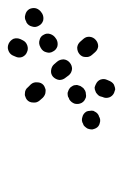

<svg xmlns="http://www.w3.org/2000/svg" viewBox="67 -650 311 485"><g transform="rotate(-90 222.5 -407.5)"><path d="M219 -287Q222 -279 230 -275Q235 -273 239 -272Q243 -272 248 -274Q252 -275 255 -278Q258 -281 260 -285L263 -292Q267 -300 264 -309Q261 -317 252 -321Q248 -323 244 -324Q239 -324 235 -322Q231 -321 228 -318Q224 -315 222 -311L220 -304Q216 -296 219 -287ZM143 -346Q140 -343 139 -338Q138 -334 138 -330Q139 -325 141 -321Q145 -313 154 -311Q163 -308 171 -313L174 -314Q178 -316 181 -320Q183 -323 185 -327Q186 -332 185 -336Q185 -341 183 -345Q178 -353 169 -355Q160 -358 152 -353L149 -352Q146 -350 143 -346ZM348 -315Q357 -315 364 -321Q371 -327 372 -336Q373 -345 367 -352L360 -360Q354 -367 345 -368Q335 -368 328 -362Q321 -356 321 -347Q320 -338 326 -331L333 -323Q339 -316 348 -315ZM203 -374Q201 -365 205 -357Q207 -353 211 -350Q214 -348 219 -346Q223 -345 227 -346Q232 -346 236 -348L239 -350Q243 -352 245 -356Q248 -359 249 -364Q251 -368 250 -372Q250 -377 247 -381Q245 -385 242 -387Q238 -390 234 -391Q230 -393 225 -392Q221 -392 217 -389L214 -388Q206 -383 203 -374ZM291 -381Q300 -381 307 -387Q314 -393 315 -402Q315 -412 309 -419L303 -426Q297 -433 287 -434Q278 -435 271 -429Q264 -422 263 -413Q263 -404 269 -397L275 -389Q281 -382 291 -381ZM333 -446Q330 -437 335 -429Q339 -421 348 -418Q357 -416 365 -420L368 -422Q376 -427 379 -436Q382 -445 377 -453Q373 -461 364 -463Q355 -466 346 -461L344 -460Q335 -455 333 -446ZM225 -450Q229 -448 233 -448Q238 -447 242 -449Q246 -450 250 -453Q257 -459 257 -469Q258 -478 252 -485L245 -492Q242 -496 238 -498Q234 -500 230 -500Q225 -501 221 -499Q217 -498 213 -495Q206 -489 206 -479Q205 -470 211 -463L218 -455Q221 -452 225 -450ZM398 -482Q395 -473 400 -465Q404 -457 413 -454Q422 -452 430 -456L433 -458Q441 -463 444 -472Q446 -481 442 -489Q437 -497 428 -499Q419 -502 411 -497L408 -496Q400 -491 398 -482ZM321 -507Q325 -498 333 -495Q341 -491 350 -494Q359 -497 363 -505L366 -511Q370 -520 367 -529Q363 -537 355 -541Q346 -545 338 -542Q329 -539 325 -531L322 -524Q318 -516 321 -507Z"/></g></svg>

Font: FRB American Cursive Dotted Extrabold
Style: Bold Italic
Weight: 800
Italic angle: -25°
Version: Version 2.0;Modular Font Editor K font №1